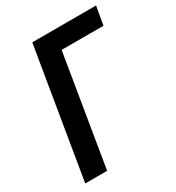

<svg xmlns="http://www.w3.org/2000/svg" viewBox="-177 -842 869 949"><g transform="rotate(-30 258.0 -367.5)"><path d="M30 0 152 -735H516L498 -630H259L155 0Z"/></g></svg>

Font: Iosevka SS04 Extrabold
Style: Italic
Weight: 800
Italic angle: -9°
Monospace: yes
Designer: Belleve Invis
Foundry: Belleve Invis
Version: Version 19.0.0; ttfautohint (v1.8.4)